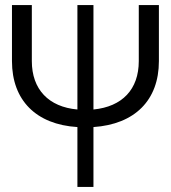

<svg xmlns="http://www.w3.org/2000/svg" viewBox="-20 -734 670 754"><path d="M525 -714V-494C525 -383 460 -315 347 -304V-714H284V-304C171 -314 105 -383 105 -494V-714H27V-494C27 -340 122 -245 284 -235V0H347V-235C509 -246 604 -340 604 -494V-714Z"/></svg>

Font: Non Bureau Light
Style: Regular
Weight: 300
Designer: Jona Saucedo
Foundry: Non Foundry
Version: Version 1.000;FEAKit 1.0